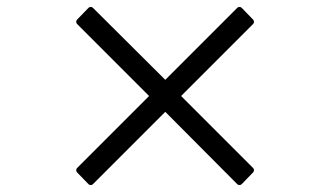

<svg xmlns="http://www.w3.org/2000/svg" viewBox="-20 -634 939 546"><path d="M655 -612 450 -407 244 -612C241 -615 235 -615 232 -612L199 -578C196 -575 196 -569 199 -566L404 -361L199 -156C196 -153 196 -147 199 -144L232 -110C235 -107 241 -107 244 -110L450 -316L655 -110C658 -107 664 -107 667 -110L700 -144C703 -147 703 -153 700 -156L495 -361L700 -566C703 -569 703 -575 700 -578L667 -612C664 -615 658 -615 655 -612Z"/></svg>

Font: Shippori Mincho OTF SemiBold
Style: Regular
Weight: 600
Designer: FONTDASU
Foundry: FONTDASU / Google Inc. / but / Adobe
Version: Version 3.300;hotconv 1.0.109;makeotfexe 2.5.65596